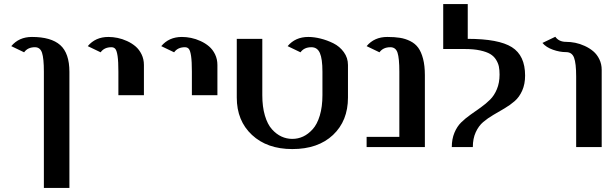

<svg xmlns="http://www.w3.org/2000/svg" viewBox="-20 -720 3016 940"><path d="M194.8 200.2V-369.1Q194.8 -434.1 185.8 -461.4Q176.8 -488.8 150.9 -488.8Q115.7 -488.8 98.1 -463.9L35.2 -494.1Q72.8 -539.1 136.2 -539.1Q230 -539.1 274.9 -499.3Q319.8 -459.5 319.8 -368.2V200.2Z M559.6 -253.9V-369.1Q559.6 -419.4 555.7 -445.6Q551.8 -471.7 544.9 -480.2Q538.1 -488.8 525.4 -488.8Q490.2 -488.8 472.7 -463.9L409.7 -494.1Q447.3 -539.1 510.7 -539.1Q532.7 -539.1 555.7 -534.4Q578.6 -529.8 602.1 -519Q625.5 -508.3 643.6 -492.9Q661.6 -477.5 673.1 -453.9Q684.6 -430.2 684.6 -401.9V-253.9Z M919.4 -253.9V-369.1Q919.4 -419.4 915.5 -445.6Q911.6 -471.7 904.8 -480.2Q897.9 -488.8 885.3 -488.8Q850.1 -488.8 832.5 -463.9L769.5 -494.1Q807.1 -539.1 870.6 -539.1Q892.6 -539.1 915.5 -534.4Q938.5 -529.8 961.9 -519Q985.4 -508.3 1003.4 -492.9Q1021.5 -477.5 1033 -453.9Q1044.4 -430.2 1044.4 -401.9V-253.9Z M1558.6 -253.9V-369.1Q1558.6 -432.1 1546.1 -460.4Q1533.7 -488.8 1504.4 -488.8Q1468.8 -488.8 1451.2 -463.9L1388.2 -494.1Q1425.8 -539.1 1489.3 -539.1Q1517.6 -539.1 1549.3 -531.2Q1581.1 -523.4 1612.1 -508.1Q1643.1 -492.7 1663.3 -464.8Q1683.6 -437 1683.6 -401.9V-242.2Q1683.6 -128.4 1610.4 -59.3Q1537.1 9.8 1411.1 9.8Q1287.6 9.8 1213.4 -59.6Q1139.2 -128.9 1139.2 -242.2V-529.8H1264.2V-253.9Q1264.2 -197.3 1276.9 -154.3Q1289.6 -111.3 1311.3 -87.2Q1333 -63 1358.2 -51.5Q1383.3 -40 1411.1 -40Q1439 -40 1463.9 -51.5Q1488.8 -63 1510.7 -87.2Q1532.7 -111.3 1545.7 -154.3Q1558.6 -197.3 1558.6 -253.9Z M2060.1 0H1774.9V-49.8H1935.1V-369.1Q1935.1 -434.6 1926.3 -461.7Q1917.5 -488.8 1891.1 -488.8Q1855.5 -488.8 1837.9 -463.9L1774.9 -494.1Q1812.5 -539.1 1876 -539.1Q1911.6 -539.1 1938 -534.9Q1964.4 -530.8 1988.5 -518.8Q2012.7 -506.8 2027.6 -486.3Q2042.5 -465.8 2051.3 -432.1Q2060.1 -398.4 2060.1 -352.1Z M2149.9 -480V-700.2H2270V-529.8Q2421.4 -529.8 2486.1 -489Q2550.8 -448.2 2550.8 -350.1Q2550.8 -308.1 2536.6 -276.4Q2522.5 -244.6 2500 -225.1Q2477.5 -205.6 2450.2 -189.5Q2422.9 -173.3 2395.5 -157.5Q2368.2 -141.6 2345.7 -122.6Q2323.2 -103.5 2309.1 -72.5Q2294.9 -41.5 2294.9 0H2191.9Q2191.9 -39.1 2204.8 -70.1Q2217.8 -101.1 2238.3 -121.1Q2258.8 -141.1 2283.9 -158.7Q2309.1 -176.3 2334 -194.1Q2358.9 -211.9 2379.4 -232.2Q2399.9 -252.4 2412.8 -283.7Q2425.8 -314.9 2425.8 -355Q2425.8 -377.4 2422.4 -394.3Q2418.9 -411.1 2408.4 -428Q2397.9 -444.8 2379.9 -455.6Q2361.8 -466.3 2330.8 -473.1Q2299.8 -480 2256.8 -480Z M2751.5 -464.8Q2720.2 -464.8 2687 -476.6Q2653.8 -488.3 2635.7 -509.8L2698.7 -540Q2716.3 -515.1 2751.5 -515.1Q2773.4 -515.1 2796.4 -510.5Q2819.3 -505.9 2842.8 -495.1Q2866.2 -484.4 2884.5 -469Q2902.8 -453.6 2914.3 -429.9Q2925.8 -406.2 2925.8 -377.9V0H2800.8V-345.2Q2800.8 -410.2 2790.5 -437.5Q2780.3 -464.8 2751.5 -464.8Z"/></svg>

Font: Pfennig
Style: Bold
Weight: 700
Version: Version 20120410 ; ttfautohint (v0.8)